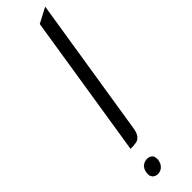

<svg xmlns="http://www.w3.org/2000/svg" viewBox="-293 -675 821 821"><g transform="rotate(-45 117.0 -264.5)"><path d="M38.1 124 39.1 115.2 42 106 43.9 102.1 49.8 92.8 56.2 87.9 64.9 83 68.8 82 77.1 80.1H85.9L94.2 82L97.2 83L104 87.9L108.9 92.8L111.8 102.1V106L112.8 115.2L110.8 124L107.9 132.8L106 137.2L100.1 145L94.2 150.9L85.9 155.8L82 157.2L73.2 159.2H64.9L57.1 157.2L53.2 155.8L45.9 150.9L42 145L38.1 137.2V132.8ZM62 0 165 -651.9 233.9 -688 132.8 -50.8 128.9 -34.2 125 -24.9 120.1 -17.1 110.8 -7.8 103 -3.9 94.2 -2 78.1 0Z"/></g></svg>

Font: Petahja
Style: Italic
Weight: 400
Designer: T. Christopher White
Version: Version 1.1